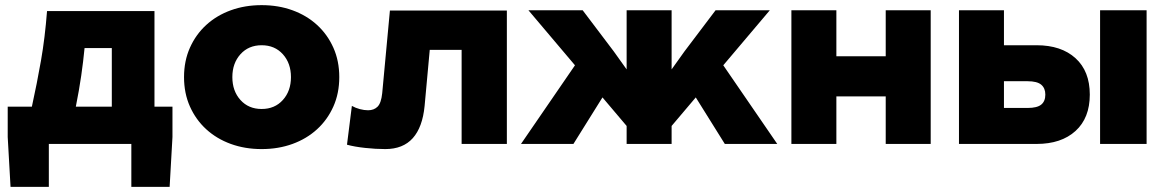

<svg xmlns="http://www.w3.org/2000/svg" viewBox="-20 -510 4536 747"><path d="M10 23V-95H104Q124 -186 139.5 -274.5Q155 -363 163 -467H581V-95H651V23L640 217H491V50H170V217H21ZM415 -95V-323H309Q304 -271 296 -215.5Q288 -160 275 -95Z M696 -210Q696 -273 719 -324.5Q742 -376 782.5 -413Q823 -450 878 -470Q933 -490 998 -490Q1063 -490 1118 -470Q1173 -450 1213.5 -413Q1254 -376 1277 -324.5Q1300 -273 1300 -210Q1300 -147 1277 -95.5Q1254 -44 1213.5 -7Q1173 30 1118 50Q1063 70 998 70Q933 70 878 50Q823 30 782.5 -7Q742 -44 719 -95.5Q696 -147 696 -210ZM884 -210Q884 -156 915.5 -121Q947 -86 998 -86Q1049 -86 1080.5 -121Q1112 -156 1112 -210Q1112 -264 1080.5 -299Q1049 -334 998 -334Q947 -334 915.5 -299Q884 -264 884 -210Z M1349 -98Q1363 -90 1380 -85.5Q1397 -81 1412 -81Q1435 -81 1449 -95Q1463 -109 1467 -147L1497 -469H1952V50H1776V-316H1652L1632 -98Q1624 -15 1586 27.5Q1548 70 1479 70Q1442 70 1400.5 65.5Q1359 61 1330 53Z M2593 -240 2643 -310 2764 -470H2975L2794 -256L3004 50H2800L2687 -131L2593 -20V50H2418V-20L2324 -131L2211 50H2007L2217 -256L2036 -470H2247L2368 -310L2418 -240V-470H2593Z M3059 50V-470H3234V-291H3426V-470H3601V50H3426V-135H3234V50Z M3886 -334H4013Q4109 -334 4164.5 -283.5Q4220 -233 4220 -142Q4220 -51 4164.5 -0.5Q4109 50 4013 50H3711V-470H3886ZM4441 50H4260V-470H4441ZM3978 -90Q4015 -90 4031 -103Q4047 -116 4047 -142Q4047 -167 4031 -180.5Q4015 -194 3978 -194H3886V-90Z"/></svg>

Font: OA Gothic ExtraBold
Style: Regular
Weight: 800
Designer: Choi Chi-young, Lee Jaesang, Lee Juhyun, Han Dohee
Foundry: DDUNGSANG CORP.
Version: Version 1.000;Build 20210203